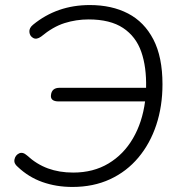

<svg xmlns="http://www.w3.org/2000/svg" viewBox="-20 -733 710 761"><path d="M267 8Q203 8 148 -11.5Q93 -31 50 -72Q34 -85 37.5 -101.5Q41 -118 55.5 -125Q70 -132 87 -117Q125 -82 170 -65.5Q215 -49 270 -49Q350 -49 410 -85Q470 -121 507 -184.5Q544 -248 555 -331H213Q179 -331 182 -356Q185 -385 216 -385H559Q561 -467 540 -527.5Q519 -588 468 -622Q417 -656 331 -656Q282 -656 236 -641.5Q190 -627 143 -588Q125 -575 111.5 -582.5Q98 -590 96.5 -606Q95 -622 111 -635Q206 -713 336 -713Q423 -713 487.5 -679.5Q552 -646 588 -576.5Q624 -507 624 -399Q624 -312 599.5 -238Q575 -164 528.5 -108.5Q482 -53 416 -22.5Q350 8 267 8Z"/></svg>

Font: Nunito Light
Style: Italic
Weight: 300
Italic angle: -9°
Designer: Vernon Adams
Foundry: Vernon Adams
Version: Version 3.601; ttfautohint (v1.8.2.53-6de2)